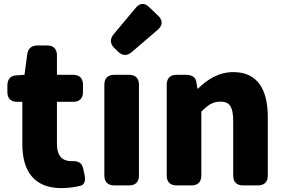

<svg xmlns="http://www.w3.org/2000/svg" viewBox="-20 -914 1464 988"><path d="M296 54C336 54 368 48 394 42C414 37 422 17 415 -15L408 -47C401 -78 381 -86 349 -85H345C303 -85 273 -110 273 -173V-390H357C389 -390 407 -408 407 -440V-479C407 -511 389 -529 357 -529H273V-630C273 -662 255 -680 223 -680H173C142 -680 124 -664 120 -634L106 -529L62 -526C33 -524 18 -505 18 -474V-440C18 -408 36 -390 68 -390H95V-171C95 -37 153 54 296 54Z M517 -479V-10C517 22 535 40 567 40H645C677 40 695 22 695 -10V-479C695 -511 677 -529 645 -529H567C535 -529 517 -511 517 -479ZM565 -738C545 -714 546 -689 568 -667L588 -648C610 -626 634 -626 658 -646L792 -761C817 -783 819 -808 795 -832L748 -877C724 -901 699 -899 678 -873Z M838 -479V-10C838 22 856 40 888 40H966C998 40 1016 22 1016 -10V-340C1050 -373 1074 -391 1114 -391C1159 -391 1180 -369 1180 -290V-10C1180 22 1198 40 1230 40H1308C1340 40 1358 22 1358 -10V-312C1358 -454 1305 -543 1181 -543C1104 -543 1046 -504 999 -458H996L990 -494C986 -517 967 -529 937 -529H888C856 -529 838 -511 838 -479Z"/></svg>

Font: コーポレート・ロゴ（ラウンド）ver3 Bold
Style: Regular
Weight: 700
Designer: [KANA_main] LOGOTYPE.JP [Source Han Sans] Ryoko NISHIZUKA 西塚涼子 (kana, bopomofo & ideographs); Paul D. Hunt (Latin, Greek
Version: Version 12.001;FEAKit 1.0